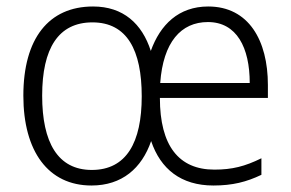

<svg xmlns="http://www.w3.org/2000/svg" viewBox="-20 -655 898 592"><path d="M622 -635C531 -635 474 -579 445 -498C418 -582 360 -635 267 -635C130 -635 52 -536 52 -360C52 -188 129 -83 262 -83C356 -83 417 -136 446 -220C475 -134 538 -83 638 -83C697 -83 740 -94 786 -116V-167C735 -142 696 -132 641 -132C531 -132 473 -206 473 -353H806V-393C806 -530 747 -635 622 -635ZM621 -587C710 -587 750 -508 750 -399H474C483 -525 538 -587 621 -587ZM265 -586C372 -586 417 -500 417 -358C417 -216 370 -131 263 -131C158 -131 110 -216 110 -360C110 -506 160 -586 265 -586Z"/></svg>

Font: Noto Sans Kannada UI SemiCondensed Light
Style: Regular
Weight: 300
Width: 4
Designer: Jelle Bosma - Monotype Design Team
Foundry: Monotype Imaging Inc.
Version: Version 2.005